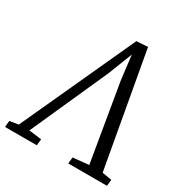

<svg xmlns="http://www.w3.org/2000/svg" viewBox="-216 -889 986 1026"><g transform="rotate(30 276.5 -376.0)"><path d="M404 -752.5 530 -49 589 -39 585 0H346L350 -39L447.5 -49L367 -527L345 -710.5L363 -708.5L291.5 -525.5L78 -49L156 -39L152 0H-44L-40.5 -39L13.5 -48L334.5 -748Z"/></g></svg>

Font: Merriweather 24pt Light
Style: Italic
Weight: 300
Italic angle: -7.8°
Version: Version 2.101